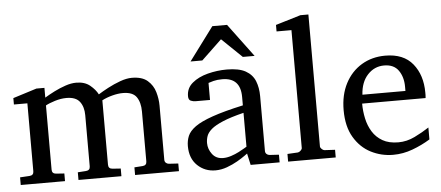

<svg xmlns="http://www.w3.org/2000/svg" viewBox="-50 -851 2246 977"><g transform="rotate(-5 1073.0 -362.5)"><path d="M828.1 0H604V-39.1L646 -42Q667 -43.5 667 -64V-318.8Q667 -365.2 647.7 -393.1Q628.4 -420.9 578.1 -420.9Q553.2 -420.9 523.7 -413.1Q494.1 -405.3 471.2 -393.1V-64Q471.2 -43.5 492.2 -42L534.2 -39.1V0H314.9V-39.1L356.9 -42Q377.9 -43.5 377.9 -64V-325.2Q377.9 -367.7 357.9 -394.3Q337.9 -420.9 290 -420.9Q261.7 -420.9 231 -411.4Q200.2 -401.9 183.1 -392.1V-64Q183.1 -43.5 204.1 -42L246.1 -39.1V0H20V-39.1L68.8 -42Q89.8 -43.5 89.8 -64V-411.1H21V-443.8L142.1 -481.9H183.1V-432.1Q205.6 -445.8 233.6 -460Q261.7 -474.1 291 -484.1Q320.3 -494.1 346.2 -494.1Q389.6 -494.1 416.5 -471.9Q443.4 -449.7 456.1 -424.8Q476.1 -437.5 506.8 -453.9Q537.6 -470.2 570.6 -482.2Q603.5 -494.1 629.9 -494.1Q682.6 -494.1 710.4 -470Q738.3 -445.8 748.5 -410.4Q758.8 -375 758.8 -340.8V-64Q758.8 -54.7 764.9 -48.8Q771 -43 779.8 -42L828.1 -39.1Z M1342.3 0H1194.3L1181.2 -59.1Q1181.2 -59.1 1166.3 -48.3Q1151.4 -37.6 1127 -23.4Q1102.5 -9.3 1073 1.5Q1043.5 12.2 1014.2 12.2Q960 12.2 922.1 -23.9Q884.3 -60.1 884.3 -123Q884.3 -150.9 894.3 -174.8Q904.3 -198.7 934.3 -220.5Q964.4 -242.2 1023.7 -262.9Q1083 -283.7 1181.2 -305.2Q1181.2 -306.6 1181.2 -317.4Q1181.2 -328.1 1181.2 -338.1Q1181.2 -348.1 1181.2 -348.1Q1181.2 -446.8 1087.9 -446.8Q1062 -446.8 1043.2 -441.9Q1024.4 -437 1017.1 -434.1V-347.2H944.3Q930.7 -347.2 918.9 -352.3Q907.2 -357.4 907.2 -376Q907.2 -417 938.5 -443.1Q969.7 -469.2 1017.8 -481.7Q1065.9 -494.1 1115.2 -494.1Q1177.2 -494.1 1211.4 -474.9Q1245.6 -455.6 1259.3 -421.6Q1272.9 -387.7 1272.9 -344.2V-64Q1272.9 -54.7 1279.1 -48.8Q1285.2 -43 1293.9 -42L1342.3 -39.1ZM1181.2 -94.2V-267.1Q1113.8 -250.5 1074 -233.6Q1034.2 -216.8 1014.6 -200Q995.1 -183.1 989 -165.8Q982.9 -148.4 982.9 -129.9Q982.9 -99.1 1002.7 -73Q1022.5 -46.9 1058.1 -46.9Q1078.1 -46.9 1099.6 -54Q1121.1 -61 1139.6 -70.6Q1158.2 -80.1 1169.7 -87.2Q1181.2 -94.2 1181.2 -94.2ZM1262.7 -550.8H1202.6L1099.6 -649.9L995.6 -550.8H935.5L1061.5 -720.2H1136.7Z M1628.9 0H1385.7V-39.1L1439 -42Q1445.8 -42.5 1453.4 -49.6Q1460.9 -56.6 1460.9 -63V-665H1384.8V-698.2L1512.7 -736.8H1553.7V-63Q1553.7 -56.6 1561 -49.6Q1568.4 -42.5 1574.7 -42L1628.9 -39.1Z M2111.8 -49.8Q2069.8 -23.9 2021.2 -5.9Q1972.7 12.2 1921.9 12.2Q1861.3 12.2 1808.3 -14.9Q1755.4 -42 1722.7 -97.2Q1689.9 -152.3 1689.9 -235.8Q1689.9 -314 1720.2 -372.1Q1750.5 -430.2 1803.7 -462.2Q1856.9 -494.1 1924.8 -494.1Q2018.1 -494.1 2064.9 -436.3Q2111.8 -378.4 2111.8 -289.1Q2111.8 -284.2 2111.8 -276.1Q2111.8 -268.1 2110.8 -261.2H1786.6Q1786.6 -223.1 1794.7 -185.3Q1802.7 -147.5 1821.8 -116.7Q1840.8 -85.9 1873 -67.4Q1905.3 -48.8 1953.6 -48.8Q1996.6 -48.8 2037.4 -68.6Q2078.1 -88.4 2111.8 -110.8ZM2011.7 -306.2V-328.1Q2011.7 -377.4 1988 -411.1Q1964.4 -444.8 1914.6 -444.8Q1865.2 -444.8 1830.6 -407.7Q1795.9 -370.6 1792 -306.2Z"/></g></svg>

Font: Eeyek
Style: Regular
Weight: 400
Designer: Pravabati Chingangbam and Tabish
Foundry: SIL International
Version: Version 2.000